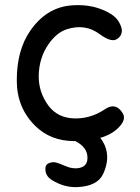

<svg xmlns="http://www.w3.org/2000/svg" viewBox="-20 -535 554 760"><path d="M201.2 -47.4Q206.1 -66.4 233.4 -67.4Q294.9 -69.8 356.4 -11.7Q431.6 58.1 388.7 152.8Q366.2 202.1 286.1 205.6Q234.4 208 185.5 177.7Q156.2 159.7 160.2 127.4Q162.1 109.9 190.4 106.9Q202.1 106 234.9 120.6Q268.6 135.7 295.9 129.4Q326.2 122.1 326.2 90.3Q327.1 48.3 277.3 22.9Q253.9 10.7 225.6 2.4Q190.4 -6.8 201.2 -47.4ZM396 -103Q439 -131.8 466.3 -85.9Q482.4 -58.6 440.9 -22Q387.2 23.9 272 23.4Q181.2 22.9 121.1 -35.2Q46.4 -107.4 46.4 -216.3Q46.4 -336.4 99.6 -413.1Q164.1 -506.3 263.7 -513.7Q321.8 -518.1 369.6 -502.4Q428.7 -482.4 448.2 -452.1Q478 -405.3 444.8 -381.3Q421.9 -364.7 374.5 -399.9Q317.4 -442.4 245.1 -419.4Q204.6 -406.7 171.9 -359.9Q134.8 -306.2 133.3 -236.8Q131.8 -171.4 171.4 -117.2Q207.5 -68.8 272 -66.4Q338.4 -64 396 -103Z"/></svg>

Font: Comic Relief
Style: Regular
Weight: 400
Designer: Jeff Davis
Foundry: Loudifier
Version: Version 1.0